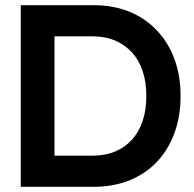

<svg xmlns="http://www.w3.org/2000/svg" viewBox="-20 -720 748 740"><path d="M60 0V-700H341Q417 -700 478.5 -675Q540 -650 584.5 -603Q629 -556 652.5 -492Q676 -428 676 -350Q676 -272 652.5 -207.5Q629 -143 585 -96.5Q541 -50 479 -25Q417 0 341 0ZM190 -101 180 -120H336Q385 -120 423.5 -136Q462 -152 489 -182Q516 -212 530 -254.5Q544 -297 544 -350Q544 -403 530 -445.5Q516 -488 488.5 -518Q461 -548 423 -564Q385 -580 336 -580H177L190 -597Z"/></svg>

Font: Our Lexend Medium
Style: Regular
Weight: 500
Designer: Bonnie Shaver-Troup, Thomas Jockin
Foundry: Lexend
Version: Version 1.007